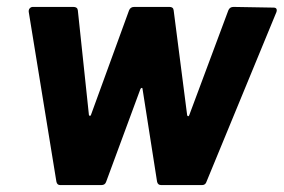

<svg xmlns="http://www.w3.org/2000/svg" viewBox="-20 -535 820 555"><path d="M63 -503Q63 -508 66.5 -511.5Q70 -515 75 -515H192Q204 -515 205 -505L237 -203Q238 -200 240 -200Q242 -200 243 -203L353 -505Q357 -515 368 -515H470Q481 -515 482 -505L521 -202Q522 -199 524 -199Q526 -199 527 -202L640 -505Q644 -515 655 -515L771 -513Q777 -513 779 -509.5Q781 -506 779 -500L577 -10Q574 0 564 0H446Q436 0 434 -10L392 -278Q392 -281 390 -281Q388 -281 386 -278L287 -10Q284 0 273 0H154Q145 0 143 -10L63 -501Z"/></svg>

Font: Barlow
Style: Bold Italic
Weight: 700
Italic angle: -7°
Designer: Jeremy Tribby
Foundry: Tribby Type
Version: Version 1.422